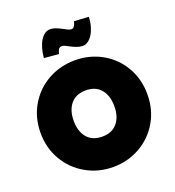

<svg xmlns="http://www.w3.org/2000/svg" viewBox="-167 -1092 1123 1230"><g transform="rotate(-20 394.0 -477.0)"><path d="M395 7Q295 7 211.5 -40Q128 -87 79 -170Q30 -253 30 -357Q30 -461 79 -544Q128 -627 211.5 -673.5Q295 -720 395 -720Q495 -720 578 -673.5Q661 -627 709.5 -544Q758 -461 758 -357Q758 -253 709.5 -170Q661 -87 577.5 -40Q494 7 395 7ZM395 -200Q461 -200 497 -242.5Q533 -285 533 -357Q533 -430 497 -472.5Q461 -515 395 -515Q328 -515 292 -472.5Q256 -430 256 -357Q256 -285 292 -242.5Q328 -200 395 -200ZM214 -801Q217 -836 225.5 -865.5Q234 -895 247 -916Q260 -937 276.5 -949Q293 -961 312 -961Q334 -961 353 -953.5Q372 -946 388 -937.5Q404 -929 418.5 -921.5Q433 -914 446 -914Q452 -914 457.5 -919Q463 -924 466.5 -930.5Q470 -937 472.5 -944.5Q475 -952 476 -957L575 -951Q574 -917 565.5 -887Q557 -857 543.5 -835.5Q530 -814 513 -801.5Q496 -789 477 -789Q456 -789 437 -796Q418 -803 401.5 -811.5Q385 -820 371.5 -827Q358 -834 348 -834Q332 -834 324 -820Q316 -806 314 -792Z"/></g></svg>

Font: Fz Poppins Black
Style: Regular
Weight: 900
Designer: Ninad Kale (Devanagari), Jonny Pinhorn (Latin)
Foundry: Indian Type Foundry
Version: Vit hóa bi Vntype.Com & FontZin.Com